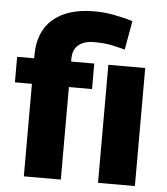

<svg xmlns="http://www.w3.org/2000/svg" viewBox="-54 -808 743 856"><g transform="rotate(5 318.0 -380.0)"><path d="M250 0H84.5V-414.1H8.3V-528.3H84.5V-542Q84.5 -648.4 149.9 -704.3Q215.3 -760.3 334 -760.3Q378.9 -760.3 420.4 -752.4Q461.9 -744.6 506.3 -731.9L483.4 -602.1Q454.6 -609.9 423.1 -616.7Q391.6 -623.5 344.2 -623.5Q299.8 -623.5 274.9 -602.5Q250 -581.5 250 -542V-528.3H353.5V-414.1H250ZM581.5 -528.3V0H416.5V-528.3Z"/></g></svg>

Font: Vazirmatn RD UI Black
Style: Regular
Weight: 900
Designer: Saber Rastikerdar
Foundry: Saber Rastikerdar
Version: Version 33.003